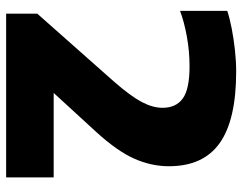

<svg xmlns="http://www.w3.org/2000/svg" viewBox="-102 -688 790 626"><g transform="rotate(90 293.0 -375.0)"><path d="M24.5 0V-101.5L245.5 -351Q293.5 -406 312.5 -442Q331.5 -478 331.5 -510Q331.5 -554 301 -576Q270.5 -598 196 -598Q147 -598 99 -589.2Q51 -580.5 15.5 -567V-721Q39.5 -729 73 -735.5Q106.5 -742 143.2 -746Q180 -750 213.5 -750Q370.5 -750 446.2 -696.5Q522 -643 522 -530.5Q522 -473 497.2 -417.5Q472.5 -362 410.5 -294L283 -155H558.5V0Z"/></g></svg>

Font: Encode Sans Semi Expanded ExtraBold
Style: Regular
Weight: 800
Width: 6
Designer: Multiple Designers
Foundry: Impallari Type
Version: Version 3.000; ttfautohint (v1.8.3) -l 8 -r 50 -G 200 -x 14 